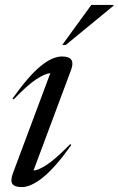

<svg xmlns="http://www.w3.org/2000/svg" viewBox="-20 -752 482 782"><path d="M32.5 -46 185 -454Q163.5 -452.5 127.8 -429.2Q92 -406 35.5 -347L31 -350.5Q95.5 -441.5 144.2 -481.8Q193 -522 233 -522Q290.5 -522 269 -466L116.5 -57.5Q135.5 -58 170.8 -81Q206 -104 266 -165L270.5 -161.5Q206 -70.5 156 -30.2Q106 10 69 10Q39.5 10 30.5 -2.8Q21.5 -15.5 32.5 -46ZM233.5 -569 352 -732H442.5L441.5 -728L248 -569Z"/></svg>

Font: Newsreader Display
Style: Italic
Weight: 400
Italic angle: -17°
Designer: Hugues Gentile
Foundry: Production Type
Version: Version 1.001